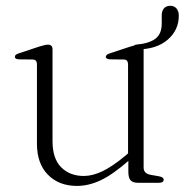

<svg xmlns="http://www.w3.org/2000/svg" viewBox="-20 -616 622 647"><path d="M582.5 -563Q582.5 -514 544.2 -481.5Q506 -449 439 -449.5Q435 -449.5 432.5 -451.5Q430 -453.5 430 -458Q429.5 -461 431.8 -462.8Q434 -464.5 438 -465.5Q483 -469.5 504 -485.8Q525 -502 525 -536.5V-564Q525 -579 532.5 -587.8Q540 -596.5 554 -596.5Q567 -596.5 574.8 -587.5Q582.5 -578.5 582.5 -563ZM412.5 -37V-82L411.5 -86V-398Q411.5 -407 408 -411.2Q404.5 -415.5 396 -415.5L350.5 -416Q343 -416.5 339.8 -418.8Q336.5 -421 336.5 -424.5Q336.5 -428 339.8 -431Q343 -434 351 -436.5L419 -459Q430 -462.5 437 -464Q444 -465.5 448.5 -465.5Q456.5 -465.5 460.2 -461.5Q464 -457.5 464 -449V-51.5Q464 -41 470 -35Q476 -29 487 -27L515.5 -22Q523.5 -20.5 527.5 -17.8Q531.5 -15 531.5 -10Q531.5 -5.5 527.5 -2.8Q523.5 0 515.5 0H445.5Q428 0 420.2 -8.2Q412.5 -16.5 412.5 -37ZM104.5 -131.5V-398Q104.5 -407 101 -411.2Q97.5 -415.5 89 -415.5L43.5 -416Q36 -416.5 33 -418.8Q30 -421 30 -424.5Q30 -428 33 -431Q36 -434 44 -436.5L112 -459Q123 -462.5 130 -464Q137 -465.5 141.5 -465.5Q149.5 -465.5 153.2 -461.5Q157 -457.5 157 -449V-140.5Q157 -81.5 186.2 -52.2Q215.5 -23 262.5 -23Q292 -23 325.8 -39.2Q359.5 -55.5 401.5 -90.5L425 -110.5L439.5 -96.5L414.5 -75.5Q360.5 -28 319.8 -8.8Q279 10.5 239.5 10.5Q178.5 10.5 141.5 -27.2Q104.5 -65 104.5 -131.5Z"/></svg>

Font: Fraunces ExtraLight
Style: Regular
Weight: 250
Version: Version 1.000;[b76b70a41]